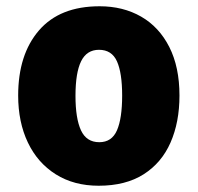

<svg xmlns="http://www.w3.org/2000/svg" viewBox="-20 -676 633 613"><path d="M553 -371Q553 -286 524.5 -221Q496 -156 438.5 -119.5Q381 -83 295 -83Q216 -83 158 -119.5Q100 -156 69 -221Q38 -286 38 -371Q38 -502 104.5 -579Q171 -656 298 -656Q373 -656 430.5 -623Q488 -590 520.5 -526Q553 -462 553 -371ZM221 -370Q221 -298 238.5 -260Q256 -222 297 -222Q337 -222 353.5 -260Q370 -298 370 -371Q370 -443 353.5 -480Q337 -517 296 -517Q257 -517 239 -480.5Q221 -444 221 -370Z"/></svg>

Font: Noto Sans Telugu UI SemiCondensed Black
Style: Regular
Weight: 900
Width: 4
Designer: Jelle Bosma - Monotype Design Team
Foundry: Monotype Imaging Inc.
Version: Version 2.005; ttfautohint (v1.8.4.7-5d5b)